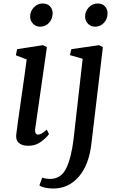

<svg xmlns="http://www.w3.org/2000/svg" viewBox="-20 -826 673 1101"><path d="M181 -79Q181 -67 185.5 -60.5Q190 -54 197 -54Q208 -54 219.5 -60.5Q231 -67 248 -83L261 -57Q246 -36 215 -13Q184 10 142 10Q107 10 88.5 -6Q70 -22 73 -53Q78 -97 99 -242Q127 -436 133 -485L71 -509L78 -544L226 -567L249 -556L182 -89ZM153 -731Q153 -762 174.5 -784Q196 -806 225 -806Q252 -806 267 -789.5Q282 -773 282 -749Q281 -717 261 -695Q241 -673 209 -673Q186 -673 169.5 -690Q153 -707 153 -731ZM286 255Q260 255 237.5 250Q215 245 206 237L222 193Q231 196 244 198Q257 200 267 200Q330 200 359.5 139.5Q389 79 402 -29L454 -489L381 -510L389 -544L548 -567L570 -556L504 -1Q490 120 431.5 187.5Q373 255 286 255ZM468 -731Q468 -762 489.5 -784Q511 -806 540 -806Q567 -806 582 -789.5Q597 -773 597 -749Q596 -717 576 -695Q556 -673 524 -673Q501 -673 484.5 -690Q468 -707 468 -731Z"/></svg>

Font: Koeln Type Serif
Style: Italic
Weight: 400
Italic angle: -8°
Designer: Eben Sorkin
Foundry: Eben Sorkin
Version: Version 2.002